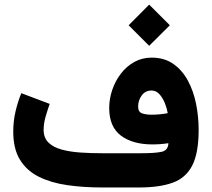

<svg xmlns="http://www.w3.org/2000/svg" viewBox="-20 -829 936 849"><path d="M639.6 -808.6 731 -717.3 639.6 -626.5 548.8 -717.3ZM724.6 -195.8Q690.9 -190.4 653.8 -190.4Q566.9 -190.4 514.9 -229.2Q462.9 -268.1 462.9 -351.6Q462.9 -392.1 476.3 -431.4Q489.7 -470.7 514.4 -503.2Q539.1 -535.6 573.7 -554.9Q608.4 -574.2 650.9 -574.2Q706.5 -574.2 746.1 -546.6Q785.6 -519 810.5 -473.1Q835.4 -427.2 846.9 -370.4Q858.4 -313.5 858.4 -254.9Q858.4 -152.3 830.1 -97.2Q801.8 -42 743.4 -21Q685.1 0 594.7 0H432.1Q349.1 0 277.6 -10.3Q206.1 -20.5 152.3 -47.1Q98.6 -73.7 68.6 -122.1Q38.6 -170.4 38.6 -247.1Q38.6 -293.5 48.8 -336.9Q59.1 -380.4 74.2 -417L199.7 -369.6Q191.4 -346.2 182.1 -314.9Q172.9 -283.7 172.9 -254.9Q172.9 -219.7 194.3 -198.7Q215.8 -177.7 252.4 -167.7Q289.1 -157.7 335.4 -154.5Q381.8 -151.4 432.1 -151.4H605.5Q663.6 -151.4 693.6 -157.5Q723.6 -163.6 724.6 -195.8ZM649.9 -321.8Q668 -321.8 686.3 -323.5Q704.6 -325.2 721.7 -328.6Q718.3 -349.6 709 -372.8Q699.7 -396 685.1 -412.4Q670.4 -428.7 649.9 -428.7Q622.6 -428.7 606.7 -407Q590.8 -385.3 590.8 -357.9Q590.8 -333.5 608.6 -327.6Q626.5 -321.8 649.9 -321.8Z"/></svg>

Font: Vazirmatn UI Black
Style: Regular
Weight: 900
Designer: Saber Rastikerdar
Foundry: Saber Rastikerdar
Version: Version 33.003